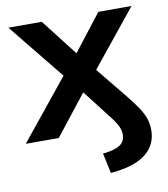

<svg xmlns="http://www.w3.org/2000/svg" viewBox="-82 -572 724 826"><g transform="rotate(-10 280.0 -159.0)"><path d="M336 187 317 99Q368 94 391.5 78.5Q415 63 415 32Q415 11 402 -12Q389 -35 358 -73L258 -202H300L141 0H-3L231 -289V-232L10 -505H156L301 -318H258L403 -505H548L328 -233V-288L460 -126Q489 -90 506.5 -63.5Q524 -37 531.5 -14Q539 9 539 35Q539 77 517.5 109Q496 141 451.5 161Q407 181 336 187Z"/></g></svg>

Font: Mulish ExtraLight
Style: Regular
Weight: 200
Designer: Vernon Adams
Foundry: Vernon Adams
Version: Version 3.603